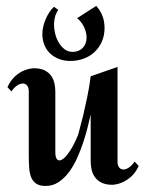

<svg xmlns="http://www.w3.org/2000/svg" viewBox="-20 -612 491 642"><path d="M443.8 -57.1Q432.6 -33.2 417.5 -20.5Q402.3 -7.8 388.7 -2Q372.6 4.9 356 5.9Q334 5.9 320.1 -1Q306.2 -7.8 297.9 -19Q289.6 -30.3 286.4 -44.4Q283.2 -58.6 283.2 -73.2V-229Q279.3 -211.4 273.2 -187Q267.1 -162.6 258.3 -136Q249.5 -109.4 237.8 -83.3Q226.1 -57.1 210.7 -36.6Q195.3 -16.1 176 -3.2Q156.7 9.8 132.8 9.8Q112.8 9.8 101.3 2.2Q89.8 -5.4 84.2 -19.3Q78.6 -33.2 77.4 -52.5Q76.2 -71.8 76.2 -95.2V-307.1Q76.2 -318.8 70.8 -325.7Q65.4 -332.5 56.9 -332.8Q48.3 -333 38.1 -326.7Q27.8 -320.3 18.1 -306.2L4.9 -320.8Q16.1 -344.2 30.8 -357.2Q45.4 -370.1 59.6 -376Q75.7 -382.8 92.8 -383.8Q114.7 -383.8 128.7 -377Q142.6 -370.1 150.6 -359.1Q158.7 -348.1 161.9 -334Q165 -319.8 165 -305.2V-103Q165 -84 171.9 -78.1Q178.7 -72.3 189.7 -79.8Q200.7 -87.4 214.1 -107.7Q227.5 -127.9 241.2 -161.1Q250 -192.9 258.3 -226.6Q265.1 -255.4 272.2 -290Q279.3 -324.7 283.2 -356.9L373 -388.2V-70.8Q373 -59.1 378.4 -52.2Q383.8 -45.4 392.1 -45.2Q400.4 -44.9 410.4 -51.3Q420.4 -57.6 430.2 -71.8ZM160.6 -589.4 174.8 -578.6Q167 -567.9 163.8 -554.9Q160.6 -542 160.6 -529.3Q160.6 -516.1 164.3 -500.2Q168 -484.4 175.8 -470.7Q183.6 -457 195.3 -447.8Q207 -438.5 222.7 -438.5Q243.7 -438.5 256.6 -451.9Q269.5 -465.3 269.5 -486.3Q269.5 -504.4 260.7 -522.2Q252 -540 237.8 -551.3L301.8 -592.3Q329.6 -561.5 329.6 -518.6Q329.6 -493.7 320.8 -473.4Q312 -453.1 296.6 -438.5Q281.2 -423.8 260 -416Q238.8 -408.2 214.4 -408.2Q194.3 -408.2 177.2 -414.8Q160.2 -421.4 147.7 -433.1Q135.3 -444.8 128.4 -461.4Q121.6 -478 121.6 -498.5Q121.6 -510.3 124.5 -522.9Q127.4 -535.6 132.6 -547.6Q137.7 -559.6 144.8 -570.6Q151.9 -581.5 160.6 -589.4Z"/></svg>

Font: Redressed
Style: Regular
Weight: 400
Designer: Astigmatic (AOETI)
Foundry: Astigmatic (AOETI)
Version: Version 1.001